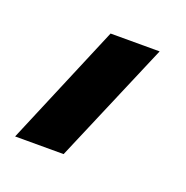

<svg xmlns="http://www.w3.org/2000/svg" viewBox="-59 -74 320 331"><g transform="rotate(20 101.5 91.5)"><path d="M-1 203 93 -20H183L88 203Z"/></g></svg>

Font: MuseoModerno SemiBold
Style: Regular
Weight: 400
Version: Version 1.001